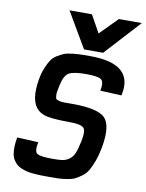

<svg xmlns="http://www.w3.org/2000/svg" viewBox="-105 -1073 871 1148"><g transform="rotate(10 330.5 -499.0)"><path d="M348 -785 222 -1000H358L417 -894L522 -1000H661L464 -785ZM271 2Q242 2 223.5 1.5Q205 1 180.5 -1Q156 -3 140 -7Q124 -11 106 -18Q88 -25 77 -35Q66 -45 56 -60Q46 -75 42.5 -94.5Q39 -114 39.5 -139.5Q40 -165 46 -197L175 -191Q163 -135 181.5 -121.5Q200 -108 275 -108Q315 -108 335.5 -111Q356 -114 376 -127.5Q396 -141 407 -167.5Q418 -194 428 -242Q442 -309 423 -325.5Q404 -342 333 -342Q220 -342 181 -357Q102 -386 107 -502Q108 -530 114 -564Q121 -603 133.5 -633Q146 -663 159 -683Q172 -703 194.5 -716.5Q217 -730 234 -737Q251 -744 282.5 -747.5Q314 -751 333.5 -751.5Q353 -752 391 -752Q527 -752 583 -702Q639 -652 616 -553L487 -559Q498 -614 477.5 -628Q457 -642 388 -642Q312 -642 283.5 -626.5Q255 -611 242 -552Q236 -521 233.5 -509Q231 -497 232.5 -482Q234 -467 236.5 -464Q239 -461 253.5 -456.5Q268 -452 279.5 -452Q291 -452 322 -452Q332 -452 337 -452Q490 -452 534.5 -407.5Q579 -363 556 -230Q547 -181 533.5 -144Q520 -107 506 -82.5Q492 -58 469 -41.5Q446 -25 428.5 -16.5Q411 -8 379.5 -3.5Q348 1 328.5 1.5Q309 2 271 2Z"/></g></svg>

Font: Hermit
Style: Bold Italic
Weight: 700
Italic angle: -10°
Designer: Pablo Caro
Version: Version 2.000;PS 002.000;hotconv 1.0.88;makeotf.lib2.5.64775